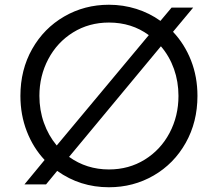

<svg xmlns="http://www.w3.org/2000/svg" viewBox="-20 -777 918 809"><path d="M221 -57 174 0H83L168 -103Q120 -154 93 -223.5Q66 -293 66 -373Q66 -483 115.5 -570.5Q165 -658 250.5 -707.5Q336 -757 439 -757Q499 -757 554.5 -739.5Q610 -722 656 -689L703 -745H794L709 -643Q758 -591 785 -522Q812 -453 812 -373Q812 -263 762.5 -175Q713 -87 627.5 -37.5Q542 12 439 12Q317 12 221 -57ZM219 -164 607 -629Q535 -682 439 -682Q355 -682 288 -640.5Q221 -599 183.5 -528Q146 -457 146 -373Q146 -313 165 -259.5Q184 -206 219 -164ZM439 -63Q523 -63 590 -104.5Q657 -146 694.5 -217Q732 -288 732 -373Q732 -433 713 -486.5Q694 -540 658 -582L271 -116Q345 -63 439 -63Z"/></svg>

Font: Eudoxus Sans
Style: Regular
Weight: 400
Designer: Stijn de Vries
Foundry: tokotype
Version: Version 2.005